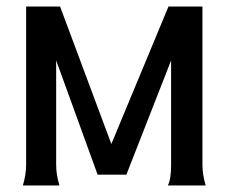

<svg xmlns="http://www.w3.org/2000/svg" viewBox="-20 -560 700 588"><path d="M494 8H610Q600 -25 600 -55V-540H496L321 -119L164 -540H60V-55Q60 -25 50 8H162Q152 -25 152 -55V-375L279 -25H367L504 -375V-55Q504 -11 494 8Z"/></svg>

Font: Sawarabi Gothic
Style: Regular
Weight: 400
Designer: mshio (mshio@users.sourceforge.jp)
Version: Version 20141215